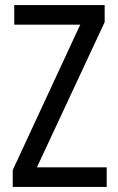

<svg xmlns="http://www.w3.org/2000/svg" viewBox="-20 -734 464 754"><path d="M399 0H30V-66L295 -637H36V-714H391V-647L125 -77H399Z"/></svg>

Font: Noto Sans Arabic Condensed
Style: Regular
Weight: 400
Width: 3
Designer: Monotype Design Team, Nadine Chahine, Nizar Qandah and Khaled Hosny
Foundry: Monotype Imaging Inc.
Version: Version 2.012